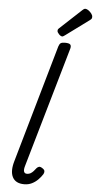

<svg xmlns="http://www.w3.org/2000/svg" viewBox="-77 -1311 684 1371"><g transform="rotate(5 265.5 -626.0)"><path d="M151 17Q89 17 67 -26Q45 -69 68 -145L308 -984Q314 -1003 323.5 -1009Q333 -1015 353 -1015Q383 -1015 391.5 -1006Q400 -997 395 -977L147 -117Q138 -88 142.5 -73.5Q147 -59 165 -59Q179 -59 190 -65.5Q201 -72 211 -83Q221 -94 229 -105Q236 -113 245.5 -116Q255 -119 270 -109Q286 -99 287 -88.5Q288 -78 282 -67Q269 -46 249.5 -26.5Q230 -7 205.5 5Q181 17 151 17ZM330 -1058Q319 -1058 306 -1071.5Q293 -1085 293 -1095Q293 -1099 294 -1103Q295 -1107 301 -1113L457 -1258Q463 -1263 467 -1266Q471 -1269 478 -1269Q488 -1269 500.5 -1260Q513 -1251 522 -1239Q531 -1227 531 -1216Q531 -1209 529 -1204Q527 -1199 516 -1191L349 -1068Q343 -1064 338.5 -1061Q334 -1058 330 -1058Z"/></g></svg>

Font: Playwrite TZ
Style: Regular
Weight: 400
Designer: Veronika Burian, José Scaglione
Foundry: TypeTogether
Version: Version 1.002